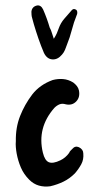

<svg xmlns="http://www.w3.org/2000/svg" viewBox="-20 -681 363 703"><path d="M38 -164Q37 -214 53.5 -256Q70 -298 98 -335Q126 -371 173 -388Q192 -393 211 -391.5Q230 -390 248 -379Q256 -373 261.5 -366Q267 -359 269 -350Q274 -325 259 -309.5Q244 -294 221 -299Q208 -303 198 -299Q188 -295 179 -286Q115 -213 137 -122Q144 -93 159 -87Q174 -81 201 -94Q220 -103 233 -121Q235 -126 238 -129Q241 -132 245 -136Q255 -148 269 -142Q285 -134 285 -119Q287 -97 277.5 -79.5Q268 -62 254 -46Q235 -27 212.5 -16Q190 -5 164 1Q142 4 122.5 -1.5Q103 -7 87 -23Q67 -43 56.5 -67.5Q46 -92 41 -119Q39 -130 38 -142Q37 -154 38 -164ZM177 -539Q184 -550 188 -559Q192 -568 195 -577Q202 -597 215.5 -612.5Q229 -628 243 -644Q249 -650 255 -647Q263 -645 263 -635Q263 -629 261 -626Q250 -599 243 -571.5Q236 -544 225 -517Q222 -508 218 -498.5Q214 -489 207 -481Q191 -462 171.5 -463.5Q152 -465 141 -487Q130 -513 121 -539Q112 -565 104 -592Q103 -597 101 -603Q99 -609 98 -614Q96 -620 95.5 -626.5Q95 -633 95 -638Q97 -657 116 -661Q130 -663 138 -646Q145 -630 151 -613.5Q157 -597 162 -580Q167 -571 170 -560.5Q173 -550 177 -539Z"/></svg>

Font: Delicious Handrawn
Style: Regular
Weight: 400
Designer: Agung Rohmat
Foundry: Agung Rohmat
Version: Version 1.002; ttfautohint (v1.8.4.7-5d5b);gftools[0.9.27]